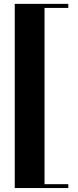

<svg xmlns="http://www.w3.org/2000/svg" viewBox="-20 -800 394 970"><path d="M54.5 150V-780.5H205V150ZM54.5 150V130.5H325V150ZM54.5 -760V-780.5H325V-760Z"/></svg>

Font: Bodoni Moda SC 11pt
Style: Bold
Weight: 700
Version: Version 2.005